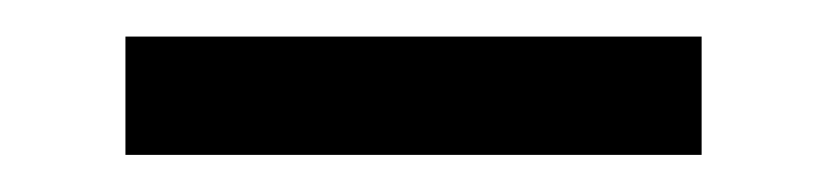

<svg xmlns="http://www.w3.org/2000/svg" viewBox="-20 -342 453 105"><path d="M48.6 -322H363.7V-257.3H48.6Z"/></svg>

Font: Murecho Thin
Style: Regular
Weight: 100
Designer: Neil Summerour
Foundry: Positype
Version: Version 1.010